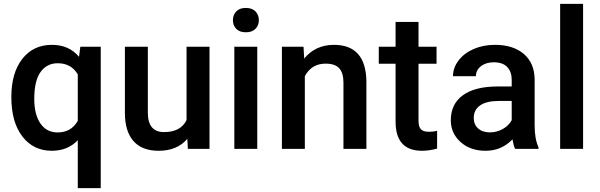

<svg xmlns="http://www.w3.org/2000/svg" viewBox="-20 -770 3104 993"><path d="M38.6 -268.6Q38.6 -392.6 95.2 -465.3Q151.9 -538.1 248.5 -538.1Q336.9 -538.1 388.7 -476.1L395.5 -528.3H501V203.1H382.3V-44.9Q330.6 9.8 247.6 9.8Q152.8 9.8 95.7 -64.2Q38.6 -138.2 38.6 -268.6ZM157.2 -258.3Q157.2 -177.2 189.2 -131.1Q221.2 -85 277.8 -85Q348.1 -85 382.3 -145V-385.3Q348.1 -442.9 278.8 -442.9Q222.2 -442.9 189.7 -397.5Q157.2 -352.1 157.2 -258.3Z M948.7 -51.8Q896.5 9.8 800.3 9.8Q714.4 9.8 670.2 -40.5Q626 -90.8 626 -186V-528.3H744.6V-187.5Q744.6 -86.9 828.1 -86.9Q914.6 -86.9 944.8 -148.9V-528.3H1063.5V0H951.7Z M1310.5 0H1191.9V-528.3H1310.5ZM1184.6 -665.5Q1184.6 -692.9 1201.9 -710.9Q1219.2 -729 1251.5 -729Q1283.7 -729 1301.3 -710.9Q1318.8 -692.9 1318.8 -665.5Q1318.8 -638.7 1301.3 -620.8Q1283.7 -603 1251.5 -603Q1219.2 -603 1201.9 -620.8Q1184.6 -638.7 1184.6 -665.5Z M1549.8 -528.3 1553.2 -467.3Q1611.8 -538.1 1707 -538.1Q1872.1 -538.1 1875 -349.1V0H1756.3V-342.3Q1756.3 -392.6 1734.6 -416.7Q1712.9 -440.9 1663.6 -440.9Q1591.8 -440.9 1556.6 -376V0H1438V-528.3Z M2144.5 -656.7V-528.3H2237.8V-440.4H2144.5V-145.5Q2144.5 -115.2 2156.5 -101.8Q2168.5 -88.4 2199.2 -88.4Q2219.7 -88.4 2240.7 -93.3V-1.5Q2200.2 9.8 2162.6 9.8Q2025.9 9.8 2025.9 -141.1V-440.4H1939V-528.3H2025.9V-656.7Z M2644 0Q2636.2 -15.1 2630.4 -49.3Q2573.7 9.8 2491.7 9.8Q2412.1 9.8 2361.8 -35.6Q2311.5 -81.1 2311.5 -147.9Q2311.5 -232.4 2374.3 -277.6Q2437 -322.8 2553.7 -322.8H2626.5V-357.4Q2626.5 -398.4 2603.5 -423.1Q2580.6 -447.8 2533.7 -447.8Q2493.2 -447.8 2467.3 -427.5Q2441.4 -407.2 2441.4 -376H2322.8Q2322.8 -419.4 2351.6 -457.3Q2380.4 -495.1 2429.9 -516.6Q2479.5 -538.1 2540.5 -538.1Q2633.3 -538.1 2688.5 -491.5Q2743.7 -444.8 2745.1 -360.4V-122.1Q2745.1 -50.8 2765.1 -8.3V0ZM2513.7 -85.4Q2548.8 -85.4 2579.8 -102.5Q2610.8 -119.6 2626.5 -148.4V-248H2562.5Q2496.6 -248 2463.4 -225.1Q2430.2 -202.1 2430.2 -160.2Q2430.2 -126 2452.9 -105.7Q2475.6 -85.4 2513.7 -85.4Z M2995.6 0H2877V-750H2995.6Z"/></svg>

Font: Roboto-o Medium
Style: Regular
Weight: 500
Designer: Google
Version: Version 2.134; 2016; ttfautohint (v1.6)